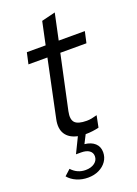

<svg xmlns="http://www.w3.org/2000/svg" viewBox="-163 -714 721 1008"><g transform="rotate(-20 197.0 -209.5)"><path d="M148 228Q114 228 85 215.5Q56 203 38 181L71 151Q103 186 149 186Q180 186 199.5 171.5Q219 157 219 134Q219 114 203 102.5Q187 91 158 91H129L171 5Q124 -5 104 -36.5Q84 -68 95 -119L162 -438H56L70 -501H175L202 -628L279 -647L248 -501H394L380 -438H234L169 -135Q160 -92 177 -73.5Q194 -55 243 -55Q257 -55 270 -57.5Q283 -60 301 -65L288 0Q272 4 252.5 6.5Q233 9 213 9L189 56Q226 60 246.5 79Q267 98 267 129Q267 157 251.5 179.5Q236 202 209 215Q182 228 148 228Z"/></g></svg>

Font: Red Hat Display
Style: Italic
Weight: 300
Italic angle: -12°
Designer: Pentagram, MCKL
Foundry: Pentagram, MCKL
Version: Version 1.023